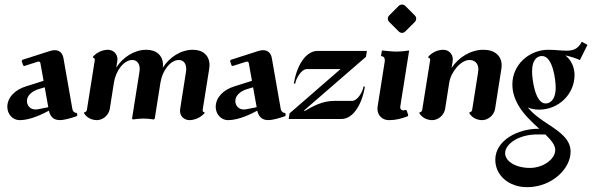

<svg xmlns="http://www.w3.org/2000/svg" viewBox="-20 -512 2547 826"><path d="M167.5 -164.3 90.8 -140.1C45.4 -126 11.5 -93.3 11.5 -52C11.5 -20.5 35.2 4.9 64.5 4.9C112.1 4.9 166.3 -22.9 190.4 -35.9C197 -5.4 214.8 4.6 237.5 4.6C258.5 4.6 284.7 -3.9 308.8 -11.7L313.2 -16.6L310.3 -25.9C301.3 -25.9 293.2 -32 291.3 -43.5L252.9 -262.2C249 -284.2 235.4 -296.1 215.3 -296.1C209.5 -296.1 203.6 -295.4 194.6 -292.5L76.4 -254.6L73.2 -249.8L79.6 -230.5L84.2 -228L141.1 -246.1C143.6 -246.8 145.5 -247.1 146.5 -247.1C150.1 -247.1 153.1 -244.4 153.8 -240.5ZM172.4 -136.5 187.7 -50.8 143.3 -42C139.6 -41.3 136.2 -41 132.8 -41C109.6 -41 95.9 -57.9 95.9 -77.6C95.9 -101.3 117.7 -119.6 145.5 -128.4Z M353.8 -39.1C352.8 -33.2 348.4 -29.3 342.5 -29.3L341.8 -24.4C353.5 -5.9 372.6 3.9 395.8 4.9C423.1 4.9 448 -16.6 452.4 -43.9L470 -156.2C478.5 -210.2 513.9 -253.9 549.1 -253.9C569.1 -253.9 581.1 -238.8 581.1 -215.1C581.1 -210.9 579.8 -202.6 578.9 -196.3L548.1 -2L551.5 2C565.7 -0.2 581.3 -2 596.9 -2C611.6 -2 627.2 -0.5 641.4 2L645.8 -2L670.2 -156.2C678.7 -210.2 714.1 -253.9 749.3 -253.9C769.3 -253.9 781.2 -238.8 781.2 -215.1C781.2 -210.9 780.5 -204.8 779.1 -196.3L756.1 -49.8C755.1 -43.5 754.4 -38.6 754.4 -35.9C754.4 -12.5 771.5 4.9 796.1 4.9C819.8 3.9 841.8 -5.9 859.4 -24.4L860.1 -29.3C855 -29.3 851.8 -32.2 851.8 -37.1C851.8 -38.3 852.5 -43 853.8 -51.3L879.2 -210.9C880.6 -220.9 881.3 -227.3 881.3 -232.2C881.3 -272.2 854.2 -297.9 809.8 -297.9C758.8 -297.9 709.5 -266.6 680.4 -220.9C680.9 -224.9 681.2 -228.5 681.2 -232.2C681.2 -272.2 654.1 -297.9 609.6 -297.9C558.6 -297.9 509.3 -266.8 480.2 -221.2C483.4 -239.7 485.4 -253.2 485.4 -256.6C485.4 -279.8 468 -297.9 443.6 -297.9C419.9 -297.1 397.7 -287.4 380.4 -268.6L379.6 -263.7C385 -263.7 387.9 -260.3 387.9 -253.9Z M1064 -164.3 987.3 -140.1C941.9 -126 908 -93.3 908 -52C908 -20.5 931.6 4.9 960.9 4.9C1008.5 4.9 1062.7 -22.9 1086.9 -35.9C1093.5 -5.4 1111.3 4.6 1134 4.6C1155 4.6 1181.2 -3.9 1205.3 -11.7L1209.7 -16.6L1206.8 -25.9C1197.8 -25.9 1189.7 -32 1187.7 -43.5L1149.4 -262.2C1145.5 -284.2 1131.8 -296.1 1111.8 -296.1C1106 -296.1 1100.1 -295.4 1091.1 -292.5L972.9 -254.6L969.7 -249.8L976.1 -230.5L980.7 -228L1037.6 -246.1C1040 -246.8 1042 -247.1 1043 -247.1C1046.6 -247.1 1049.6 -244.4 1050.3 -240.5ZM1068.8 -136.5 1084.2 -50.8 1039.8 -42C1036.1 -41.3 1032.7 -41 1029.3 -41C1006.1 -41 992.4 -57.9 992.4 -77.6C992.4 -101.3 1014.2 -119.6 1042 -128.4Z M1221.9 0H1448.5C1499.5 0 1537.6 -63.2 1549.8 -139.6H1543.9C1540.3 -116.2 1517.6 -78.1 1495.1 -78.1H1419.9C1368.2 -78.1 1329.3 -56.9 1290.3 -34.2L1288.3 -36.9L1554.4 -267.6L1558.3 -293H1346.4C1294.9 -293 1256.3 -229.2 1244.1 -152.3H1250C1253.7 -176 1277.3 -214.8 1299.8 -214.8H1445.1L1225.8 -24.4Z M1709.5 -370.6C1714.4 -370.6 1719.5 -372.6 1723.4 -376.5L1764.6 -417.7C1768.6 -421.6 1770.5 -426.8 1770.5 -431.6C1770.5 -436.5 1768.6 -441.7 1764.6 -445.6L1723.4 -486.8C1719.5 -490.7 1714.4 -492.4 1709.5 -492.4C1704.6 -492.4 1699.5 -490.7 1695.6 -486.8L1654.3 -445.6C1650.4 -441.7 1648.4 -436.5 1648.4 -431.6C1648.4 -426.8 1650.4 -421.6 1654.3 -417.7L1695.6 -376.5C1699.5 -372.6 1704.6 -370.6 1709.5 -370.6ZM1605.5 -59.6C1604.2 -51.8 1603.8 -48.3 1603.8 -44.4C1603.8 -17.3 1622.8 4.9 1653.8 4.9C1682.6 4.9 1706.8 -1.7 1733.9 -11.7L1736.3 -16.6L1729.5 -36.9L1724.9 -39.3C1719.7 -37.6 1717 -37.1 1714.1 -37.1C1707.3 -37.1 1701.7 -42.7 1701.7 -49.8C1701.7 -50.8 1702.1 -54.2 1703.1 -60.5L1740.2 -294.9C1728.3 -292.7 1700.2 -290 1688.7 -290C1669.7 -290 1639.4 -293 1623 -294.9L1619.1 -270.5C1629.9 -270.5 1635.7 -263.7 1635.7 -251Z M1796.4 -39.1C1795.4 -33.2 1791 -29.3 1785.2 -29.3L1784.4 -24.4C1796.1 -5.9 1815.2 3.9 1838.4 4.9C1865.7 4.9 1890.6 -16.6 1895 -43.9L1912.6 -156.2C1920.4 -205.1 1963.9 -253.9 1999.5 -253.9C2023.7 -253.9 2038.1 -238 2038.1 -213.4C2038.1 -209.7 2037.4 -204.1 2036.1 -196.3L2011.2 -39.1C2010.3 -33.2 2005.9 -29.3 2000 -29.3L1999.3 -24.4C2011 -5.9 2030 3.9 2053.2 4.9C2080.6 4.9 2105.5 -16.6 2109.9 -43.9L2136.2 -210.9C2137.5 -219.2 2138.2 -226.6 2138.2 -231.2C2138.2 -271.7 2108.4 -297.9 2060.1 -297.9C2005.4 -297.9 1952.9 -265.9 1922.6 -219.5C1926.8 -239.5 1928 -252.9 1928 -256.6C1928 -279.8 1910.6 -297.9 1886.2 -297.9C1862.5 -297.1 1840.3 -287.4 1823 -268.6L1822.3 -263.7C1827.6 -263.7 1830.6 -259.8 1830.6 -253.9Z M2269 -203.6C2269 -259.8 2294.7 -271 2311.8 -271C2358.9 -271 2370.6 -165.8 2370.6 -135.7C2370.6 -79.6 2344.5 -66.9 2327.1 -66.9C2280.8 -66.9 2269 -176.3 2269 -203.6ZM2326.2 66.4C2350.8 90.3 2368.7 111.8 2368.7 133.1C2368.7 172.4 2317.4 210.4 2260 210.4C2199 210.4 2153.1 182.4 2153.1 146.7C2153.1 107.9 2210.4 66.4 2291 66.4ZM2184.3 -149.4C2184.3 -115 2194.1 -86.2 2211.7 -56.2C2233.9 -18.6 2268.8 13.4 2300 42H2294.9C2209.7 42 2110.8 90.6 2110.8 175.5C2110.8 241.9 2168.2 293.2 2247.6 293.2C2355.2 293.2 2434.8 212.9 2434.8 140.6C2434.8 87.6 2389.4 55.9 2338.9 22.9C2306.6 2 2274.9 -20.3 2250.7 -49.6C2265.1 -43.7 2281.5 -40.3 2299.1 -40.3C2383.3 -40.3 2451.7 -106.9 2451.7 -189C2451.7 -223.6 2437 -253.9 2412.4 -273.7C2437.7 -267.8 2460.9 -260.5 2474.6 -253.4L2507.3 -318.8L2482.9 -332.5C2466.8 -300.8 2445.3 -293.9 2417 -293.9C2407 -293.9 2395.5 -294.7 2383.3 -295.7C2370.6 -296.6 2354.7 -297.9 2339.8 -297.9C2253.9 -297.9 2184.3 -231.4 2184.3 -149.4Z"/></svg>

Font: RisaltypS01
Style: Medium
Weight: 500
Italic angle: -9°
Designer: gluk
Foundry: gluk
Version: Version 0.24